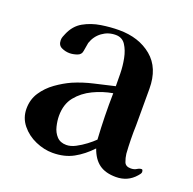

<svg xmlns="http://www.w3.org/2000/svg" viewBox="-102 -636 747 745"><g transform="rotate(20 272.0 -264.0)"><path d="M334 -106Q331 -153 330 -200.5Q329 -248 330 -296Q289 -289 250.5 -270.5Q212 -252 187 -221Q162 -190 162 -142Q162 -122 167.5 -99Q173 -76 187.5 -60.5Q202 -45 227 -45Q245 -45 265 -55.5Q285 -66 303.5 -80Q322 -94 334 -106ZM540 -47Q540 -43 536.5 -38Q533 -33 530 -30Q499 6 450 6Q407 6 381 -13Q355 -32 341 -72Q309 -38 272.5 -18Q236 2 187 2Q152 2 116.5 -13.5Q81 -29 57.5 -58Q34 -87 34 -125Q34 -163 53.5 -192.5Q73 -222 103 -243.5Q133 -265 164 -279Q204 -296 246 -305.5Q288 -315 330 -325V-329Q330 -347 329.5 -377.5Q329 -408 323 -438.5Q317 -469 303 -490.5Q289 -512 262 -512Q231 -512 206.5 -494Q182 -476 172 -446Q170 -437 169 -428.5Q168 -420 166 -411Q164 -395 147.5 -389.5Q131 -384 117 -384Q100 -384 84 -391.5Q68 -399 68 -420Q68 -428 70.5 -434.5Q73 -441 76 -448Q92 -486 124 -504Q156 -522 194.5 -528Q233 -534 268 -534Q350 -534 403 -490Q456 -446 456 -360V-209Q455 -181 455.5 -151.5Q456 -122 458 -93Q460 -76 466 -60.5Q472 -45 493 -45Q507 -45 516.5 -51Q526 -57 534 -57Q538 -57 539 -53Q540 -49 540 -47Z"/></g></svg>

Font: Kaisei Tokumin
Style: Bold
Weight: 700
Designer: Font-Kai, 金井和夫
Foundry: KAZUO KANAI
Version: Version 5.003